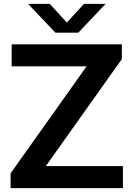

<svg xmlns="http://www.w3.org/2000/svg" viewBox="-20 -968 687 988"><path d="M34.5 0V-76L425.5 -626.5H40V-740H607V-664L216 -113.5H612.5V0ZM265 -800 124.5 -948H236L324 -852L412 -948H523.5L383 -800Z"/></svg>

Font: Encode Sans SemiExpanded SemiExpanded SemiBold
Style: Regular
Weight: 600
Width: 6
Designer: Multiple Designers
Foundry: Impallari Type
Version: Version 3.000; ttfautohint (v1.8.3) -l 8 -r 50 -G 200 -x 14 